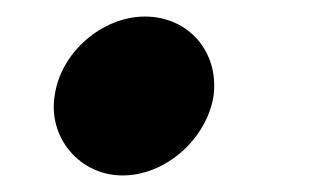

<svg xmlns="http://www.w3.org/2000/svg" viewBox="-20 -212 388 232"><path d="M128 0C181 0 230 -45 238 -96C245 -149 208 -192 155 -192C104 -192 53 -149 46 -96C38 -45 77 0 128 0Z"/></svg>

Font: Mluvka SemiBold
Style: Italic
Weight: 600
Italic angle: -8°
Designer: Modified by Jiří Krblich, Original typeface by Gumpita Rahayu
Foundry: Gumpita Rahayu & Jiří Krblich
Version: Version 2.000;Glyphs 3.1.1 (3134)